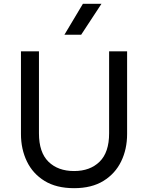

<svg xmlns="http://www.w3.org/2000/svg" viewBox="-20 -968 774 1003"><path d="M367 15Q274.5 15 213 -22.8Q151.5 -60.5 120.5 -124.8Q89.5 -189 89.5 -268V-700H183.5V-271.5Q183.5 -172 233.2 -123.2Q283 -74.5 367 -74.5Q450.5 -74.5 500.2 -123.2Q550 -172 550 -271.5V-700H644V-268Q644 -189 613 -125Q582 -61 520.5 -23Q459 15 367 15ZM316.5 -786.5 413 -948H510L404 -786.5Z"/></svg>

Font: Geologica Roman Light
Style: Regular
Weight: 300
Designer: Sindre Bremnes, Frode Helland
Foundry: Monokrom Skriftforlag AS
Version: Version 1.010;gftools[0.9.28]